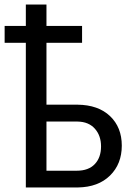

<svg xmlns="http://www.w3.org/2000/svg" viewBox="-38 -825 600 845"><path d="M323.2 -636.7H166.5V-364.3H303.2Q394.5 -363.3 446.3 -314Q498 -264.6 498 -184.1Q498 -103.5 446.3 -52.5Q394.5 -1.5 305.2 0H75.7V-636.7H-17.6V-710.9H75.7V-805.2H166.5V-710.9H323.2ZM166.5 -290V-73.7H300.3Q351.6 -73.7 379.2 -102.8Q406.7 -131.8 406.7 -180.7Q406.7 -228 379.6 -258.5Q352.5 -289.1 303.7 -290Z"/></svg>

Font: Roboto
Style: Regular
Weight: 400
Designer: Google
Version: Version 2.134; 2016; ttfautohint (v1.6)